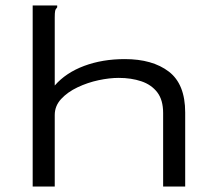

<svg xmlns="http://www.w3.org/2000/svg" viewBox="-20 -685 790 705"><path d="M100 -665H190V-658Q184 -652 182.5 -645Q181 -638 181 -621V-371Q222 -418 289 -443Q356 -468 438 -468Q540 -468 600 -422Q660 -376 660 -272V0H579V-270Q579 -318 557.5 -346Q536 -374 499 -386.5Q462 -399 416 -399Q382 -399 342 -390.5Q302 -382 265 -364.5Q228 -347 204.5 -321.5Q181 -296 181 -263V0H100Z"/></svg>

Font: Inconsolata ExtraExpanded
Style: Regular
Weight: 400
Width: 8
Monospace: yes
Designer: Raph Levien, Cyreal, Brenton Simpson
Foundry: Raph Levien, Cyreal, Google
Version: Version 3.000; ttfautohint (v1.8.2.53-6de2)